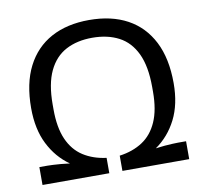

<svg xmlns="http://www.w3.org/2000/svg" viewBox="-78 -783 928 868"><g transform="rotate(-10 386.0 -349.0)"><path d="M48.5 0V-82.1H85.6Q96.2 -82.1 111 -81.3Q125.9 -80.5 145.4 -79Q164.9 -77.4 187.5 -74.3Q127.2 -116.6 92.7 -185.5Q58.1 -254.3 58.1 -350.6Q58.1 -464.2 97.6 -541.4Q137 -618.5 210.1 -658.3Q283.1 -698 385 -698Q487.3 -698 560.4 -658.3Q633.4 -618.5 672.8 -541.4Q712.3 -464.2 712.3 -350.6Q712.3 -254.3 677.5 -185.5Q642.6 -116.6 581.8 -74.3Q604.4 -77.4 623.8 -79Q643.3 -80.5 659.2 -81.3Q675.1 -82.1 684.8 -82.1H721.9V0H415.3V-70Q476.4 -78.2 520.9 -107.3Q565.4 -136.4 589.5 -191Q613.6 -245.6 613.6 -328.1V-350.3Q613.6 -445.3 585.7 -504.1Q557.8 -562.8 506.5 -589.6Q455.2 -616.5 385 -616.5Q315.2 -616.5 263.9 -589.4Q212.6 -562.3 184.7 -503.5Q156.8 -444.8 156.8 -350.3V-328.1Q156.8 -244.5 180.7 -190.2Q204.6 -136 249.3 -107.1Q294.1 -78.3 355.1 -70.5V0Z"/></g></svg>

Font: Archivo SemiBold
Style: Regular
Weight: 600
Designer: Hector Gatti
Foundry: Omnibus-Type
Version: Version 2.001